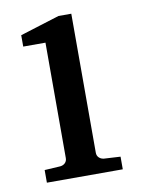

<svg xmlns="http://www.w3.org/2000/svg" viewBox="-64 -540 431 585"><g transform="rotate(-10 151.5 -247.0)"><path d="M34.2 0V-39.1L83 -42Q92.3 -43 98.1 -48.8Q104 -54.7 104 -64V-420.9H35.2V-456.1L157.2 -494.1H196.8V-64Q196.8 -54.7 202.9 -48.8Q209 -43 217.8 -42L269 -39.1V0Z"/></g></svg>

Font: Charis SIL Afr
Style: Regular
Weight: 400
Foundry: SIL International
Version: Version 5.000